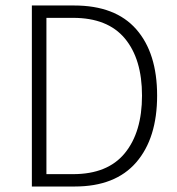

<svg xmlns="http://www.w3.org/2000/svg" viewBox="-20 -679 646 699"><path d="M96 0V-659H250Q400 -659 476 -572.5Q552 -486 552 -331Q552 -176 476 -88Q400 0 252 0ZM149 -45H246Q372 -45 434.5 -121.5Q497 -198 497 -331Q497 -464 434.5 -539Q372 -614 246 -614H149Z"/></svg>

Font: Assistant Light
Style: Regular
Weight: 300
Designer: Hebrew By Ben Nathan, Latin by Paul Hunt
Version: Version 2.001;PS 002.001;hotconv 1.0.88;makeotf.lib2.5.64775